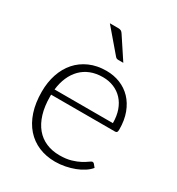

<svg xmlns="http://www.w3.org/2000/svg" viewBox="-173 -825 868 941"><g transform="rotate(30 261.0 -355.0)"><path d="M52 0ZM276.5 -505.5Q318.5 -505.5 354.5 -491Q390.5 -476.5 417 -448.8Q443.5 -421 458.8 -380.5Q474 -340 474 -287.5Q474 -276.5 471 -272.5Q468 -268.5 461 -268.5H99V-259Q99 -203 112 -160.5Q125 -118 149 -89.2Q173 -60.5 207 -46Q241 -31.5 283 -31.5Q320.5 -31.5 348 -39.8Q375.5 -48 394.2 -58.2Q413 -68.5 424 -76.8Q435 -85 440 -85Q446.5 -85 450 -80L463 -64Q451 -49 431.2 -36Q411.5 -23 387.2 -13.8Q363 -4.5 335.2 1Q307.5 6.5 279.5 6.5Q228.5 6.5 186.5 -11.2Q144.5 -29 114.5 -63Q84.5 -97 68.2 -146.2Q52 -195.5 52 -259Q52 -312.5 67.2 -357.8Q82.5 -403 111.2 -435.8Q140 -468.5 181.8 -487Q223.5 -505.5 276.5 -505.5ZM277 -470Q238.5 -470 208 -458Q177.5 -446 155.2 -423.5Q133 -401 119.2 -369.5Q105.5 -338 101 -299H431Q431 -339 419.8 -370.8Q408.5 -402.5 388 -424.5Q367.5 -446.5 339.2 -458.2Q311 -470 277 -470ZM219.5 -715.5Q231.5 -715.5 237.5 -712Q243.5 -708.5 249 -699.5L327.5 -580.5H300Q294 -580.5 289.8 -582.2Q285.5 -584 281.5 -589L173.5 -715.5Z"/></g></svg>

Font: Lato Light
Style: Regular
Weight: 300
Designer: Lukasz Dziedzic
Foundry: tyPoland Lukasz Dziedzic
Version: Version 2.007; 2014-02-27